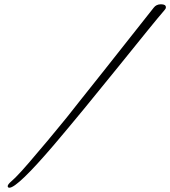

<svg xmlns="http://www.w3.org/2000/svg" viewBox="-20 -836 795 897"><path d="M232 -159Q61 41 24 41Q16 41 16 33.5Q16 26 32 12Q65 -15 156 -124Q179 -151 201 -177Q223 -203 244 -229Q266 -255 292.5 -288Q319 -321 351 -362L460 -499Q483 -528 513 -566Q543 -604 581 -652L698 -800Q710 -816 732 -816Q755 -816 755 -802Q755 -795 748 -788Q722 -758 668 -691.5Q614 -625 531 -522Q448 -419 373.5 -328.5Q299 -238 232 -159Z"/></svg>

Font: #9Slide05 Great Vibes
Style: Regular
Weight: 400
Designer: Robert E. Leuschke
Foundry: Robert E. Leuschke
Version: Version 1.001